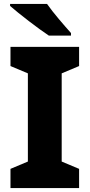

<svg xmlns="http://www.w3.org/2000/svg" viewBox="-20 -951 453 971"><path d="M218 -931H31V-921C74 -883 175 -805 227 -771H339V-784C306 -821 249 -886 218 -931ZM380 0V-97L292 -134V-580L380 -617V-714H33V-617L121 -580V-134L33 -97V0Z"/></svg>

Font: Noto Sans Telugu ExtraBold
Style: Regular
Weight: 800
Designer: Jelle Bosma - Monotype Design Team
Foundry: Monotype Imaging Inc.
Version: Version 2.005